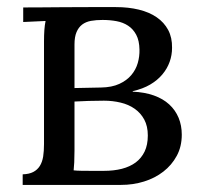

<svg xmlns="http://www.w3.org/2000/svg" viewBox="-20 -521 561 541"><path d="M45.4 -500Q64.9 -500 94 -500.2Q123 -500.5 157.7 -500.7Q192.4 -501 230.5 -501Q268.6 -501 306.6 -501Q341.8 -501 371.1 -493.9Q400.4 -486.8 421.4 -472.4Q442.4 -458 453.9 -436.5Q465.3 -415 464.8 -386.2Q464.8 -365.7 458 -346.7Q451.2 -327.6 437.5 -311.3Q423.8 -294.9 403.1 -282.7Q382.3 -270.5 354 -264.2V-262.7Q387.7 -261.2 413.6 -252Q439.5 -242.7 456.8 -226.8Q474.1 -210.9 483.2 -189.2Q492.2 -167.5 492.2 -141.6Q492.2 -107.9 478 -81.8Q463.9 -55.7 440.2 -37.4Q416.5 -19 385.7 -9.5Q355 0 321.3 0H43.9V-29.8Q62 -30.3 73.7 -36.4Q85.4 -42.5 92.3 -53.5Q99.1 -64.5 101.6 -79.8Q104 -95.2 104 -115.2V-404.3Q104 -422.4 105 -436.3Q106 -450.2 108.4 -461.9L45.4 -459ZM264.6 -274.4Q295.4 -274.9 316.4 -284.7Q337.4 -294.4 350.1 -309.6Q362.8 -324.7 368.2 -343.5Q373.5 -362.3 373 -380.9Q372.6 -406.7 363.8 -423.1Q355 -439.5 340.8 -448.7Q326.7 -458 308.1 -461.4Q289.6 -464.8 269 -464.8Q251 -464.8 236.3 -462.2Q221.7 -459.5 211.4 -451.7Q201.2 -443.8 195.6 -430.4Q189.9 -417 189.9 -395.5V-272.9ZM189.9 -96.7Q189.9 -77.1 189.2 -63.7Q188.5 -50.3 187.5 -41Q195.8 -40 209 -39.8Q222.2 -39.6 235.1 -39.6Q248 -39.6 258.8 -39.6Q269.5 -39.6 272.9 -39.6Q300.8 -39.6 323.5 -45.4Q346.2 -51.3 362.3 -63.2Q378.4 -75.2 387.5 -94Q396.5 -112.8 396.5 -139.2Q396.5 -165.5 386.5 -184.1Q376.5 -202.6 359.4 -214.6Q342.3 -226.6 319.8 -231.9Q297.4 -237.3 272.9 -237.3Q251.5 -237.3 229.2 -236.6Q207 -235.8 189.9 -234.9Z"/></svg>

Font: Lora
Style: Regular
Weight: 400
Designer: Olga Karpushina, Alexei Vanyashin
Foundry: Cyreal (www.cyreal.org, a@cyreal.org)
Version: Version 1.014